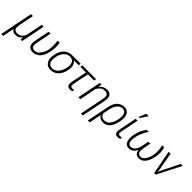

<svg xmlns="http://www.w3.org/2000/svg" viewBox="303 -2284 4010 4010"><g transform="rotate(45 2308.0 -278.5)"><path d="M50 203H-6.5L139.5 -528.5H196L134 -219H134.5Q123.5 -165 123 -129.5Q123 -92 135.5 -74Q159 -39 216.5 -39Q275 -39 314.8 -68.8Q354.5 -98.5 380.5 -155L455 -528.5H511.5L406 0H357.5L366 -67.5L364.5 -68Q336 -29.5 298.2 -9.5Q260.5 10.5 210 10.5Q173 10.5 144.2 -4Q115.5 -18.5 101.5 -51L100 -50.5Z M719.5 10.5Q643.5 10.5 607.5 -41Q585.5 -72.5 585.5 -126Q585.5 -158 593.5 -198.5L659 -528.5H716L650 -198Q641.5 -156.5 641.5 -126.5Q641.5 -39 726.5 -39Q795 -39 850 -106.2Q905 -173.5 923 -263.5Q935 -329.5 935 -390Q934.5 -453.5 922.5 -528.5H983.5Q994.5 -467 995 -404.5Q995 -345 979 -264.5Q953 -134 887.2 -61.8Q821.5 10.5 719.5 10.5Z M1244.5 10Q1150.5 10 1102.5 -64.5Q1071.5 -114 1071.5 -182.5Q1071.5 -216.5 1079 -256Q1102 -391.5 1177.5 -461Q1248.5 -528.5 1350.5 -528.5H1606L1596.5 -478H1457L1456.5 -476.5Q1499 -443.5 1515 -389Q1523 -361 1522.5 -329Q1522.5 -298 1515.5 -263L1512.5 -247Q1488.5 -128 1417 -59Q1345.5 10 1244.5 10ZM1254 -39.5Q1325.5 -39.5 1382.2 -102Q1439 -164.5 1457.5 -256L1465.5 -301Q1468 -318 1468 -338.5Q1468 -387 1449.5 -421.5Q1419.5 -478 1341 -478Q1268.5 -478 1212.2 -417.8Q1156 -357.5 1139 -272L1136 -256Q1127.5 -215 1127.5 -181Q1127.5 -132 1145 -98Q1174.5 -39.5 1254 -39.5Z M1823.5 10.5Q1770.5 10.5 1748.5 -24Q1736 -43.5 1735.5 -78Q1735.5 -103 1742.5 -136L1811 -479H1645L1654.5 -528.5H2060.5L2050.5 -479H1867.5L1798.5 -134Q1793 -107 1793 -89Q1793 -69 1799.5 -59Q1812 -40.5 1844.5 -40.5Q1865.5 -40.5 1891.5 -49L1894.5 -5.5Q1877 3.5 1860.2 7Q1843.5 10.5 1823.5 10.5Z M2400.5 202.5H2344L2449 -321.5Q2458.5 -367.5 2458.5 -399.5Q2458.5 -436 2446 -454.5Q2423 -488 2362 -488.5Q2309 -488.5 2267.5 -457.8Q2226 -427 2197.5 -375L2123 0H2066L2171.5 -528.5H2222L2210.5 -448L2211.5 -447.5Q2275.5 -538.5 2385 -538Q2462 -538 2495.5 -487Q2515 -456.5 2515 -404.5Q2515 -368.5 2505.5 -322Z M2605.5 203H2548.5L2648 -292.5H2648.5L2649 -297Q2673.5 -421.5 2739 -479.8Q2804.5 -538 2894.5 -538Q2985 -538 3024 -462.5Q3047.5 -417 3047 -352.5Q3047 -310 3037 -260Q3011 -123 2948.5 -55.5Q2888 10 2796.5 10Q2748 10 2713.8 -10Q2679.5 -30 2660.5 -66.5H2659ZM2793 -39.5Q2860.5 -39.5 2910 -97.5Q2959.5 -155.5 2978.5 -249.5L2980.5 -260Q2991.5 -314.5 2991.5 -357Q2991.5 -399 2980.5 -428.5Q2958 -488 2884.5 -488.5Q2817 -488.5 2768.2 -428Q2719.5 -367.5 2704 -291L2671.5 -130.5Q2682.5 -87.5 2711.5 -63.5Q2740.5 -39.5 2793 -39.5Z M3232.5 10.5Q3179.5 10.5 3157 -24Q3144.5 -43.5 3144.5 -78Q3144.5 -103 3151.5 -136L3229.5 -528H3286L3207.5 -134Q3202 -107 3202 -89Q3202 -69 3208.5 -59Q3221 -40.5 3253.5 -40.5Q3274.5 -40.5 3300 -49L3303 -5.5Q3285.5 3.5 3269 7Q3252.5 10.5 3232.5 10.5ZM3279.5 -599.5H3247L3313 -760H3384.5Z M3855 10.5Q3803 10.5 3771.8 -19.5Q3740.5 -49.5 3733.5 -110H3732Q3702 -46 3659.5 -17.8Q3617 10.5 3559 10.5Q3477 10.5 3446 -65.5Q3428.5 -108 3428.5 -164Q3428.5 -207.5 3439 -259.5Q3457 -351 3484 -407.2Q3511 -463.5 3555.5 -528.5H3616.5Q3571.5 -461 3541 -395.5Q3510.5 -330 3496 -258.5Q3485 -203.5 3484.5 -160.5Q3484.5 -125 3492.5 -98Q3509.5 -39 3571.5 -39Q3622.5 -39 3664.8 -86Q3707 -133 3727.5 -233.5L3755.5 -376H3813L3784.5 -233.5Q3774 -179 3773.5 -141Q3773.5 -103 3784.5 -82Q3806.5 -39 3862.5 -39Q3919 -39 3963 -102Q4007 -165 4026 -258.5Q4036 -312.5 4036 -363.5Q4036 -441.5 4012 -528.5H4074Q4090.5 -465.5 4095 -405L4096 -379.5Q4096 -327 4082.5 -259.5Q4057 -130.5 4000.5 -60Q3944 10.5 3855 10.5Z M4350 0H4305.5L4203 -528.5H4261.5L4332 -132.5L4338 -70.5L4339.5 -70L4367 -132.5L4562.5 -528.5H4621Z"/></g></svg>

Font: Roberto Sans Light
Style: Italic
Weight: 300
Italic angle: -11°
Designer: Google
Version: Version 1.00;June 11, 2020;FontCreator 12.0.0.2522 64-bit; t